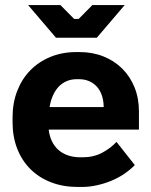

<svg xmlns="http://www.w3.org/2000/svg" viewBox="-20 -739 604 770"><path d="M292 10.8H307.8Q338 10.8 368 4.2Q398 -2.4 425.7 -13.7Q453.4 -25 477.7 -41.4Q502 -57.8 520.6 -77L447.2 -170Q423.4 -144.2 389.3 -126.2Q355.2 -108.2 311.4 -108.2H302Q275 -108.2 252.8 -115.8Q230.6 -123.4 214.5 -137.6Q198.4 -151.8 188.4 -172.3Q178.4 -192.8 175.4 -218.6V-219.2H537.2V-292.6Q537.2 -344.6 519.7 -388.2Q502.2 -431.8 470.5 -463.5Q438.8 -495.2 394.9 -512.7Q351 -530.2 298.6 -530.2H286.4Q229.6 -530.2 182.5 -510.9Q135.4 -491.6 101.6 -457.1Q67.8 -422.6 49.1 -374.4Q30.4 -326.2 30.4 -268.4V-248.8Q30.4 -190.4 49.1 -142.6Q67.8 -94.8 102.2 -60.6Q136.6 -26.4 184.9 -7.8Q233.2 10.8 292 10.8ZM178.8 -309.6Q183.2 -336 192.6 -356.7Q202 -377.4 215.7 -391.7Q229.4 -406 247.6 -413.7Q265.8 -421.4 287.4 -421.4H296.8Q318.4 -421.4 336.3 -414Q354.2 -406.6 367.3 -392.7Q380.4 -378.8 387.7 -358.7Q395 -338.6 395.8 -313.2V-309.6ZM204.6 -587.6H368.2L480.2 -718.8H350.6L295.4 -663H277.4L222.2 -718.8H92.6Z"/></svg>

Font: Fixel Variable
Style: Regular
Weight: 100
Width: 3
Designer: AlfaBravo + MacPaw
Foundry: Kyrylo Tkachov, Marchela Mozhyna, Serhii Makarenko, Maria Weinstein, Zakhar Kryvoshyya
Version: Version 1.211